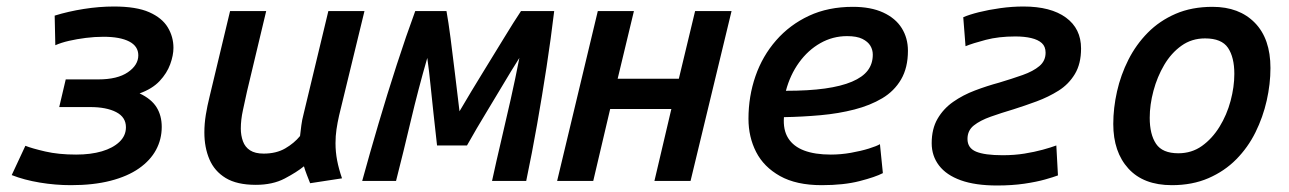

<svg xmlns="http://www.w3.org/2000/svg" viewBox="-20 -556 3960 590"><path d="M198 13Q150 13 102 5Q54 -3 16 -18L58 -108Q78 -100 119 -90.5Q160 -81 214 -81Q259 -81 293 -91Q327 -101 347 -120Q367 -139 367 -165Q367 -196 337 -211.5Q307 -227 257 -227H162L182 -312H282Q341 -312 373 -334Q405 -356 405 -386Q405 -414 377 -428.5Q349 -443 298 -443Q271 -443 243.5 -439.5Q216 -436 192 -430.5Q168 -425 150 -417L148 -508Q190 -521 237.5 -528.5Q285 -536 330 -536Q399 -536 438.5 -518.5Q478 -501 495.5 -472Q513 -443 513 -409Q513 -386 503 -358.5Q493 -331 470.5 -307Q448 -283 409 -269Q445 -252 461 -226.5Q477 -201 477 -166Q477 -128 459.5 -95.5Q442 -63 407 -38.5Q372 -14 319.5 -0.5Q267 13 198 13Z M766 12Q708 12 673.5 -9Q639 -30 623.5 -66.5Q608 -103 608 -149Q608 -176 612.5 -203.5Q617 -231 624 -259L687 -522H798L739 -275Q733 -247 726.5 -217.5Q720 -188 720 -161Q720 -140 726.5 -122Q733 -104 748.5 -94Q764 -84 790 -84Q829 -84 856.5 -100Q884 -116 902 -138Q904 -155 906 -171Q908 -187 913 -206L989 -522H1100L1022 -201Q1017 -179 1014 -158.5Q1011 -138 1011 -116Q1011 -89 1016 -63Q1021 -37 1031 -8L933 7Q929 -3 923 -18.5Q917 -34 914 -45Q892 -27 855 -7.5Q818 12 766 12Z M1093 0Q1116 -84 1143 -175.5Q1170 -267 1199 -356.5Q1228 -446 1256 -522H1352Q1358 -489 1364.5 -439Q1371 -389 1378 -330.5Q1385 -272 1392 -214Q1429 -277 1464.5 -334.5Q1500 -392 1529.5 -440.5Q1559 -489 1581 -522H1683Q1673 -438 1659.5 -350Q1646 -262 1630.5 -174Q1615 -86 1597 0H1492Q1505 -60 1520 -123.5Q1535 -187 1549.5 -251.5Q1564 -316 1576 -378Q1550 -337 1525.5 -295.5Q1501 -254 1473.5 -209Q1446 -164 1415 -109H1323Q1317 -164 1312 -208.5Q1307 -253 1303 -294Q1299 -335 1293 -378Q1265 -281 1242.5 -185.5Q1220 -90 1197 0Z M1692 0 1817 -522H1928L1878 -314H2066L2116 -522H2228L2102 0H1991L2043 -221H1855L1803 0Z M2505 13Q2427 13 2377 -15Q2327 -43 2303.5 -89Q2280 -135 2280 -191Q2280 -260 2301.5 -322Q2323 -384 2365 -432Q2407 -480 2466 -507.5Q2525 -535 2601 -535Q2656 -535 2694 -517.5Q2732 -500 2751 -469.5Q2770 -439 2770 -400Q2770 -348 2749 -312Q2728 -276 2691 -254Q2654 -232 2605.5 -219.5Q2557 -207 2501.5 -202Q2446 -197 2389 -196Q2386 -157 2402 -131.5Q2418 -106 2451 -93.5Q2484 -81 2533 -81Q2564 -81 2595 -86.5Q2626 -92 2650 -99.5Q2674 -107 2684 -113L2693 -24Q2670 -12 2621.5 0.5Q2573 13 2505 13ZM2395 -277Q2465 -277 2515 -284Q2565 -291 2598 -305Q2631 -319 2646.5 -339.5Q2662 -360 2662 -388Q2662 -403 2654.5 -415.5Q2647 -428 2630 -436.5Q2613 -445 2583 -445Q2539 -445 2501 -423.5Q2463 -402 2435.5 -364Q2408 -326 2395 -277Z M3044 14Q2977 14 2932.5 -2Q2888 -18 2865.5 -47.5Q2843 -77 2843 -116Q2843 -160 2861 -191Q2879 -222 2909 -243Q2939 -264 2976 -278Q3013 -292 3050 -302Q3090 -314 3122.5 -325.5Q3155 -337 3174 -353Q3193 -369 3193 -394Q3193 -413 3181.5 -423.5Q3170 -434 3149 -439Q3128 -444 3100 -444Q3049 -444 3009 -433.5Q2969 -423 2947 -414L2940 -503Q2958 -511 2988 -518.5Q3018 -526 3054 -531Q3090 -536 3125 -536Q3209 -536 3255.5 -502Q3302 -468 3302 -407Q3302 -360 3283 -328.5Q3264 -297 3233 -277.5Q3202 -258 3165.5 -244.5Q3129 -231 3094 -220Q3057 -209 3024.5 -197.5Q2992 -186 2972.5 -170.5Q2953 -155 2953 -129Q2953 -101 2979.5 -90Q3006 -79 3061 -79Q3097 -79 3128 -84Q3159 -89 3184.5 -96Q3210 -103 3226 -109L3231 -17Q3218 -12 3191.5 -4.5Q3165 3 3127.5 8.5Q3090 14 3044 14Z M3581 13Q3494 13 3447.5 -38Q3401 -89 3401 -175Q3401 -224 3412.5 -275Q3424 -326 3447.5 -372.5Q3471 -419 3507 -455.5Q3543 -492 3592.5 -513.5Q3642 -535 3706 -535Q3788 -535 3836 -486Q3884 -437 3884 -347Q3884 -298 3872.5 -247Q3861 -196 3838 -149.5Q3815 -103 3779 -66.5Q3743 -30 3693.5 -8.5Q3644 13 3581 13ZM3601 -85Q3642 -85 3673.5 -107.5Q3705 -130 3727.5 -166.5Q3750 -203 3761.5 -246Q3773 -289 3773 -329Q3773 -380 3753.5 -409Q3734 -438 3683 -438Q3642 -438 3610.5 -415.5Q3579 -393 3557.5 -356.5Q3536 -320 3524.5 -277Q3513 -234 3513 -194Q3513 -143 3532.5 -114Q3552 -85 3601 -85Z"/></svg>

Font: Ubuntu Sans Mono Medium
Style: Italic
Weight: 500
Italic angle: -13.5°
Monospace: yes
Designer: Dalton Maag Ltd
Foundry: Dalton Maag Ltd
Version: Version 1.006